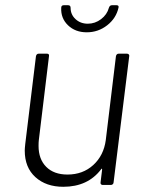

<svg xmlns="http://www.w3.org/2000/svg" viewBox="-20 -710 560 737"><path d="M436 -504H467Q472 -504 474.5 -501Q477 -498 476 -494L416 -10Q416 -6 413 -3Q410 0 405 0H374Q370 0 367.5 -3Q365 -6 366 -10L372 -59Q372 -62 370.5 -62.5Q369 -63 368 -60Q317 7 223 7Q157 7 116 -30Q75 -67 75 -132Q75 -140 77 -158L118 -494Q120 -504 129 -504H160Q170 -504 168 -494L129 -172Q128 -164 128 -150Q128 -99 157.5 -69.5Q187 -40 239 -40Q298 -40 338 -76.5Q378 -113 386 -172L425 -494Q427 -504 436 -504ZM215 -680Q215 -690 225 -690H241Q251 -690 251 -680Q251 -654 270 -636.5Q289 -619 317 -619Q345 -619 368 -636.5Q391 -654 398 -680Q401 -690 410 -690H427Q437 -690 435 -681Q426 -640 391.5 -613Q357 -586 313 -586Q269 -586 241 -613Q213 -640 215 -680Z"/></svg>

Font: Barlow Light
Style: Italic
Weight: 300
Italic angle: -7°
Designer: Jeremy Tribby
Foundry: Tribby Type
Version: Version 1.408